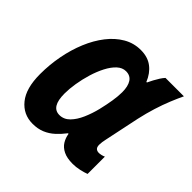

<svg xmlns="http://www.w3.org/2000/svg" viewBox="-148 -695 843 843"><g transform="rotate(45 273.5 -273.5)"><path d="M162.6 9.8Q104.5 9.8 68.1 -35.2Q31.7 -80.1 31.7 -168Q31.7 -226.6 42.5 -282.7Q53.2 -338.9 73.7 -388.2Q94.2 -437.5 123.5 -475.1Q152.8 -512.7 189.7 -534.2Q226.6 -555.7 270 -555.7Q313.5 -555.7 342 -533.9Q370.6 -512.2 386.2 -473.6H389.6Q395.5 -486.3 402.6 -499.5Q409.7 -512.7 417.5 -524.9Q425.3 -537.1 433.1 -545.4H547.4Q535.2 -520 521.5 -486.6Q507.8 -453.1 495.6 -414.1Q483.4 -375 474.1 -333L439.9 -170.4Q437.5 -160.2 436 -150.1Q434.6 -140.1 434.6 -132.8Q434.6 -117.7 441.2 -111.6Q447.8 -105.5 459 -105.5Q465.3 -105.5 473.6 -107.4Q481.9 -109.4 489.3 -112.8V-5.4Q475.6 0 453.9 4.9Q432.1 9.8 411.6 9.8Q376 9.8 353.8 -1.2Q331.5 -12.2 320.3 -30.5Q309.1 -48.8 305.7 -70.8H302.2Q284.7 -47.9 264.6 -29.5Q244.6 -11.2 219.7 -0.7Q194.8 9.8 162.6 9.8ZM218.8 -100.6Q246.1 -100.6 266.6 -121.3Q287.1 -142.1 301.5 -175Q315.9 -208 324.7 -243.7Q333.5 -280.3 338.4 -311.3Q343.3 -342.3 343.3 -366.7Q343.3 -403.3 330.1 -423.6Q316.9 -443.8 290 -443.8Q267.6 -443.8 248.8 -426.3Q230 -408.7 215.1 -379.9Q200.2 -351.1 189.7 -316.4Q179.2 -281.7 173.6 -247.1Q168 -212.4 168 -183.6Q168 -141.6 180.7 -121.1Q193.4 -100.6 218.8 -100.6Z"/></g></svg>

Font: Open Sans SemiCondensed
Style: Bold Italic
Weight: 700
Width: 4
Italic angle: -12°
Designer: Monotype Design Team
Foundry: Monotype Imaging Inc.
Version: Version 3.003